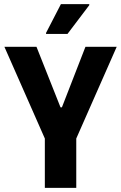

<svg xmlns="http://www.w3.org/2000/svg" viewBox="-20 -916 591 936"><path d="M198.6 0V-240.7L1.4 -688H157.8L275 -392.7H281.8L396.6 -688H549L351.8 -240.7V0ZM204.5 -750.6V-755.6L276.9 -895.8H415.2V-890.8L309 -750.6Z"/></svg>

Font: Saira Thin SemiCondensed
Style: Regular
Weight: 100
Width: 4
Version: Version 1.101